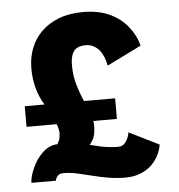

<svg xmlns="http://www.w3.org/2000/svg" viewBox="-50 -721 727 780"><g transform="rotate(-5 313.0 -330.5)"><path d="M431 12Q395 12 361.2 6.2Q327.5 0.5 296.5 -7.5Q265.5 -15.5 236.5 -21.8Q207.5 -28 179 -28Q154 -28 147.5 0H48Q48 -25 63.5 -58.5Q78 -93 104.5 -119Q133.5 -147 166.5 -147Q178 -166 178 -178.5Q178 -182 178.5 -183.5Q179 -185 179.5 -193.5Q178.5 -203.5 174.5 -219L170.5 -228.5H48V-312.5H128.5Q88 -378 88 -462.5Q88 -507 102.8 -545Q117.5 -583 146.2 -611.5Q175 -640 217.8 -656.5Q260.5 -673 316 -673Q382 -673 427.2 -651Q472.5 -629 499 -594.5Q528 -558.5 538 -516.5L398 -447.5Q391 -485.5 373 -509.5Q349.5 -538 316 -538Q286.5 -538 272 -524Q253.5 -505 253.5 -462.5Q253.5 -420 263.5 -384.8Q273.5 -349.5 289.5 -312.5H416.5V-228.5H320.5L321.5 -218Q322 -212.5 322 -201.5L321 -194Q321 -183 318 -172Q315.5 -163.5 312.5 -155.5Q309.5 -151.5 307 -147Q301.5 -137.5 296.5 -132.5L298 -133L341.5 -122.5Q380.5 -115 411 -115Q432.5 -115 444 -132.8Q455.5 -150.5 458.5 -170L580.5 -109.5Q576 -84 563.8 -61.8Q551.5 -39.5 532.8 -23.2Q514 -7 488.2 2.5Q462.5 12 431 12Z"/></g></svg>

Font: Lucymar Sans ExtraBold
Style: Regular
Weight: 800
Foundry: The League of Moveable Type (original font) / Main changes by Cristiano Sobral with portions from Mirco Monsees
Version: Version 2.001;August 30, 2020;FontCreator 13.0.0.2681 64-bit